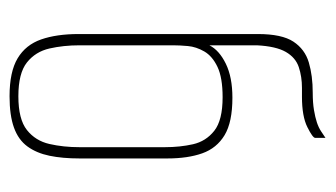

<svg xmlns="http://www.w3.org/2000/svg" viewBox="-166 -512 685 392"><g transform="rotate(90 176.0 -315.5)"><path d="M176 7Q126 7 98.5 -9.5Q71 -26 60 -57.5Q49 -89 49 -134V-500Q49 -549 64.5 -572.5Q80 -596 107 -604Q134 -612 169 -612Q189 -612 204 -614.5Q219 -617 229.5 -620.5Q240 -624 247.5 -629Q255 -634 261 -638V-617Q261 -612 239 -601Q217 -590 177 -590H159Q136 -590 116.5 -583.5Q97 -577 85.5 -557Q74 -537 72 -498V-401Q82 -421 109.5 -434.5Q137 -448 179 -448Q229 -448 255.5 -432Q282 -416 292.5 -386.5Q303 -357 303 -315V-136Q303 -101 297.5 -74.5Q292 -48 278.5 -29.5Q265 -11 240 -2Q215 7 176 7ZM176 -11Q223 -11 245 -28.5Q267 -46 273.5 -74.5Q280 -103 280 -136V-310Q280 -341 274 -367.5Q268 -394 246.5 -411Q225 -428 178 -428Q138 -428 116 -417.5Q94 -407 84.5 -390.5Q75 -374 73.5 -357Q72 -340 72 -327V-136Q72 -103 78.5 -74.5Q85 -46 107 -28.5Q129 -11 176 -11Z"/></g></svg>

Font: Alumni Sans Thin
Style: Regular
Weight: 100
Designer: Robert E. Leuschke
Foundry: Robert E. Leuschke
Version: Version 1.018